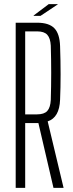

<svg xmlns="http://www.w3.org/2000/svg" viewBox="-20 -910 356 930"><path d="M56 0V-800H160Q217 -800 243 -773.5Q269 -747 271 -687Q276 -543 271 -427Q268 -341 211 -322L288 0H239L166 -314H102V0ZM102 -356H159Q194 -356 209 -372.5Q224 -389 226 -426Q230 -557 226 -689Q224 -725 209 -741.5Q194 -758 160 -758H102ZM143 -833V-835L216 -890H260V-889L176 -833Z"/></svg>

Font: Big Shoulders Display Light
Style: Regular
Weight: 300
Designer: Patric King
Foundry: XO Type Co
Version: Version 1.000; ttfautohint (v1.8.2)